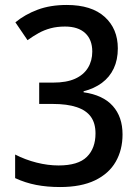

<svg xmlns="http://www.w3.org/2000/svg" viewBox="-20 -744 564 774"><path d="M455 -549Q455 -503 438.5 -468Q422 -433 391 -410Q360 -387 317 -376V-372Q395 -361 434.5 -317Q474 -273 474 -202Q474 -140 446.5 -92Q419 -44 363 -17Q307 10 222 10Q170 10 126 1.5Q82 -7 41 -26V-121Q82 -100 127.5 -88.5Q173 -77 216 -77Q295 -77 330 -111.5Q365 -146 365 -206Q365 -247 346.5 -273Q328 -299 289.5 -312Q251 -325 192 -325H138V-411H194Q248 -411 282.5 -426.5Q317 -442 334.5 -470.5Q352 -499 352 -536Q352 -584 323.5 -610.5Q295 -637 242 -637Q210 -637 184 -630Q158 -623 135.5 -610.5Q113 -598 91 -582L42 -654Q81 -686 132 -705Q183 -724 249 -724Q349 -724 402 -676Q455 -628 455 -549Z"/></svg>

Font: Noto Sans Hebrew SemiCondensed Medium
Style: Regular
Weight: 500
Width: 4
Designer: Monotype Design Team
Foundry: Monotype Imaging Inc.
Version: Version 2.003